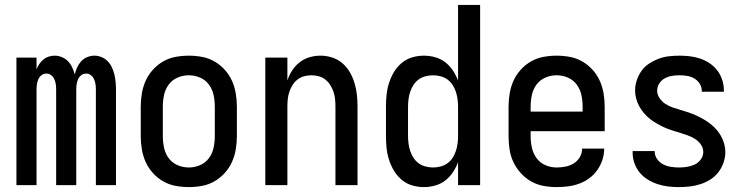

<svg xmlns="http://www.w3.org/2000/svg" viewBox="-20 -755 3040 783"><path d="M47 0V-520H129V-472Q133 -483 140 -493.5Q147 -504 156.5 -512Q166 -520 178 -524Q190 -528 203 -528Q218 -528 232.5 -522Q247 -516 257.5 -505Q268 -494 274.5 -480Q281 -466 285 -451Q288 -466 294.5 -480Q301 -494 311 -505Q321 -516 335.5 -522Q350 -528 365 -528Q380 -528 394.5 -522Q409 -516 419.5 -505Q430 -494 436.5 -480Q443 -466 446.5 -451Q450 -436 451.5 -420.5Q453 -405 453 -390V0H371V-390Q371 -401 369.5 -411.5Q368 -422 363.5 -432Q359 -442 350.5 -448.5Q342 -455 331 -455Q320 -455 311.5 -448.5Q303 -442 298.5 -432Q294 -422 292.5 -411.5Q291 -401 291 -390V0H209V-390Q209 -401 207.5 -411.5Q206 -422 201.5 -432Q197 -442 188.5 -448.5Q180 -455 169 -455Q158 -455 149.5 -448.5Q141 -442 136.5 -432Q132 -422 130.5 -411.5Q129 -401 129 -390V0Z M750 8Q723 8 696 3Q669 -2 645.5 -15.5Q622 -29 603.5 -49.5Q585 -70 574 -94.5Q563 -119 558.5 -146Q554 -173 554 -200V-320Q554 -347 558.5 -374Q563 -401 574 -425.5Q585 -450 603.5 -470.5Q622 -491 645.5 -504.5Q669 -518 696 -523Q723 -528 750 -528Q777 -528 804 -523Q831 -518 854.5 -504.5Q878 -491 896.5 -470.5Q915 -450 926 -425.5Q937 -401 941.5 -374Q946 -347 946 -320V-200Q946 -173 941.5 -146Q937 -119 926 -94.5Q915 -70 896.5 -49.5Q878 -29 854.5 -15.5Q831 -2 804 3Q777 8 750 8ZM750 -72Q774 -72 796 -81.5Q818 -91 832 -110Q846 -129 851 -152.5Q856 -176 856 -200V-320Q856 -344 851 -367.5Q846 -391 832 -410Q818 -429 796 -438.5Q774 -448 750 -448Q726 -448 704 -438.5Q682 -429 668 -410Q654 -391 649 -367.5Q644 -344 644 -320V-200Q644 -176 649 -152.5Q654 -129 668 -110Q682 -91 704 -81.5Q726 -72 750 -72Z M1062 0V-520H1152V-427Q1159 -448 1171.5 -467.5Q1184 -487 1202 -501Q1220 -515 1242 -521.5Q1264 -528 1287 -528Q1311 -528 1334.5 -520.5Q1358 -513 1376.5 -497Q1395 -481 1407 -460Q1419 -439 1426 -415.5Q1433 -392 1435.5 -368Q1438 -344 1438 -320V0H1348V-320Q1348 -335 1346.5 -350.5Q1345 -366 1340 -380.5Q1335 -395 1327 -408Q1319 -421 1307 -430.5Q1295 -440 1280 -444Q1265 -448 1250 -448Q1235 -448 1220 -444Q1205 -440 1193 -430.5Q1181 -421 1173 -408Q1165 -395 1160 -380.5Q1155 -366 1153.5 -350.5Q1152 -335 1152 -320V0Z M1709 8Q1684 8 1660.5 1Q1637 -6 1618 -22Q1599 -38 1586.5 -59Q1574 -80 1566.5 -103.5Q1559 -127 1556.5 -151.5Q1554 -176 1554 -200V-320Q1554 -344 1556.5 -368.5Q1559 -393 1566.5 -416.5Q1574 -440 1586.5 -461Q1599 -482 1618 -498Q1637 -514 1660.5 -521Q1684 -528 1709 -528Q1732 -528 1755 -521.5Q1778 -515 1796 -501Q1814 -487 1827 -467.5Q1840 -448 1848 -426V-735H1938V0H1848V-94Q1840 -72 1827 -52.5Q1814 -33 1796 -19Q1778 -5 1755 1.5Q1732 8 1709 8ZM1746 -72Q1761 -72 1776.5 -76Q1792 -80 1804.5 -89Q1817 -98 1825.5 -111Q1834 -124 1839 -139Q1844 -154 1846 -169.5Q1848 -185 1848 -200V-320Q1848 -335 1846 -350.5Q1844 -366 1839 -381Q1834 -396 1825.5 -409Q1817 -422 1804.5 -431Q1792 -440 1776.5 -444Q1761 -448 1746 -448Q1731 -448 1715.5 -444Q1700 -440 1687.5 -431Q1675 -422 1666.5 -409Q1658 -396 1653 -381Q1648 -366 1646 -350.5Q1644 -335 1644 -320V-200Q1644 -185 1646 -169.5Q1648 -154 1653 -139Q1658 -124 1666.5 -111Q1675 -98 1687.5 -89Q1700 -80 1715.5 -76Q1731 -72 1746 -72Z M2250 8Q2223 8 2196 3Q2169 -2 2145.5 -15.5Q2122 -29 2103.5 -49.5Q2085 -70 2073.5 -94.5Q2062 -119 2058 -146Q2054 -173 2054 -200V-320Q2054 -347 2058.5 -374Q2063 -401 2074 -425.5Q2085 -450 2103.5 -470.5Q2122 -491 2145.5 -504.5Q2169 -518 2196 -523Q2223 -528 2250 -528Q2277 -528 2304 -523Q2331 -518 2354.5 -504.5Q2378 -491 2396.5 -470.5Q2415 -450 2426 -425.5Q2437 -401 2441.5 -374Q2446 -347 2446 -320V-220H2144V-200Q2144 -176 2149 -153Q2154 -130 2168 -110.5Q2182 -91 2204 -81.5Q2226 -72 2250 -72Q2268 -72 2286 -75.5Q2304 -79 2319.5 -88.5Q2335 -98 2344.5 -114Q2354 -130 2354 -149H2444Q2444 -125 2436.5 -102.5Q2429 -80 2415.5 -61Q2402 -42 2383 -28Q2364 -14 2342 -6Q2320 2 2296.5 5Q2273 8 2250 8ZM2144 -300H2356V-320Q2356 -344 2351 -367.5Q2346 -391 2332 -410Q2318 -429 2296 -438.5Q2274 -448 2250 -448Q2226 -448 2204 -438.5Q2182 -429 2168 -410Q2154 -391 2149 -367.5Q2144 -344 2144 -320Z M2749 8Q2727 8 2705 5.5Q2683 3 2662 -4Q2641 -11 2622 -22.5Q2603 -34 2589 -51Q2575 -68 2567.5 -89Q2560 -110 2560 -132V-139H2650V-136Q2650 -120 2660 -106Q2670 -92 2685 -84.5Q2700 -77 2716.5 -74.5Q2733 -72 2749 -72Q2765 -72 2781.5 -74.5Q2798 -77 2813 -84Q2828 -91 2838 -105Q2848 -119 2848 -135Q2848 -152 2838 -166Q2828 -180 2813.5 -189Q2799 -198 2783 -203.5Q2767 -209 2751 -214Q2735 -219 2719 -224Q2703 -229 2688 -236Q2673 -243 2658 -251.5Q2643 -260 2630 -270.5Q2617 -281 2606 -294Q2595 -307 2587 -321.5Q2579 -336 2574.5 -352.5Q2570 -369 2570 -386Q2570 -407 2577 -428Q2584 -449 2596.5 -466.5Q2609 -484 2627.5 -496Q2646 -508 2666 -515.5Q2686 -523 2707.5 -525.5Q2729 -528 2751 -528Q2772 -528 2793.5 -525.5Q2815 -523 2835.5 -516Q2856 -509 2874 -497Q2892 -485 2905 -468Q2918 -451 2925 -430Q2932 -409 2932 -388V-381H2842V-384Q2842 -400 2833.5 -413.5Q2825 -427 2811.5 -435Q2798 -443 2782.5 -445.5Q2767 -448 2751 -448Q2735 -448 2720 -445.5Q2705 -443 2691 -435.5Q2677 -428 2668.5 -414.5Q2660 -401 2660 -385Q2660 -369 2670 -354.5Q2680 -340 2694 -331Q2708 -322 2724 -316.5Q2740 -311 2756 -306.5Q2772 -302 2788 -296.5Q2804 -291 2819.5 -284Q2835 -277 2849.5 -268.5Q2864 -260 2877.5 -249.5Q2891 -239 2902 -226.5Q2913 -214 2921 -199Q2929 -184 2933.5 -168Q2938 -152 2938 -135Q2938 -113 2930.5 -91.5Q2923 -70 2909.5 -52.5Q2896 -35 2877 -23Q2858 -11 2836.5 -4Q2815 3 2793 5.5Q2771 8 2749 8Z"/></svg>

Font: Iosevka Fixed Medium
Style: Regular
Weight: 500
Monospace: yes
Designer: Belleve Invis
Foundry: Belleve Invis
Version: Version 32.3.0